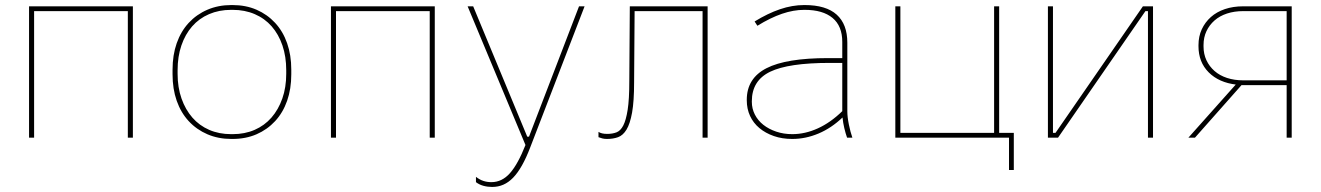

<svg xmlns="http://www.w3.org/2000/svg" viewBox="-20 -545 5228 760"><path d="M95 0H115V-501H486V0H506V-520H95Z M896 5H900Q953 5 995.5 -13.5Q1038 -32 1069 -65.5Q1100 -99 1116.5 -146Q1133 -193 1133 -251V-269Q1133 -327 1116.5 -374Q1100 -421 1069 -454.5Q1038 -488 995.5 -506.5Q953 -525 900 -525H896Q844 -525 801 -506.5Q758 -488 727 -454.5Q696 -421 679.5 -374Q663 -327 663 -269V-251Q663 -193 679.5 -146Q696 -99 727 -65.5Q758 -32 801 -13.5Q844 5 896 5ZM895 -14Q847 -14 808 -31Q769 -48 741.5 -79.5Q714 -111 698.5 -155Q683 -199 683 -253V-267Q683 -321 698 -365Q713 -409 740.5 -440.5Q768 -472 807.5 -489Q847 -506 895 -506H901Q949 -506 988.5 -489Q1028 -472 1055.5 -440.5Q1083 -409 1098 -365Q1113 -321 1113 -267V-253Q1113 -199 1097.5 -155Q1082 -111 1054.5 -79.5Q1027 -48 988 -31Q949 -14 901 -14Z M1290 0H1310V-501H1681V0H1701V-520H1290Z M1928 195Q1952 195 1972.5 186Q1993 177 2011 158.5Q2029 140 2046 110Q2063 80 2079 38L2294 -520H2272L2074 -4H2067L1853 -520H1831L2060 29Q2030 105 1998.5 140.5Q1967 176 1925 176Q1908 176 1893 171Q1878 166 1864 155V176Q1877 186 1893.5 190.5Q1910 195 1928 195Z M2383 5Q2407 5 2426.5 -2Q2446 -9 2460 -32Q2474 -55 2482 -99.5Q2490 -144 2490 -220L2492 -501H2761V0H2781V-520H2473L2471 -224Q2471 -152 2464.5 -110.5Q2458 -69 2447 -48Q2436 -27 2420 -21Q2404 -15 2384 -15Q2372 -15 2363.5 -17Q2355 -19 2349 -23V-2Q2357 1 2364.5 3Q2372 5 2383 5Z M3116 5Q3169 5 3220 -16.5Q3271 -38 3315 -80Q3317 -59 3322 -38Q3327 -17 3333 0H3354Q3346 -23 3340 -52.5Q3334 -82 3334 -105V-376Q3334 -449 3292 -487Q3250 -525 3165 -525H3163Q3116 -525 3067.5 -508.5Q3019 -492 2967 -460L2978 -443Q3030 -475 3075.5 -490.5Q3121 -506 3163 -506H3165Q3237 -506 3275.5 -474Q3314 -442 3314 -379V-315H3257Q3092 -315 3014 -275Q2936 -235 2936 -150V-148Q2936 -114 2949 -86Q2962 -58 2986 -38Q3010 -18 3043 -6.5Q3076 5 3116 5ZM3116 -14Q3082 -14 3052.5 -24Q3023 -34 3001.5 -51Q2980 -68 2968 -91.5Q2956 -115 2956 -142V-144Q2956 -226 3028.5 -261Q3101 -296 3264 -296H3314V-105Q3268 -60 3217.5 -37Q3167 -14 3116 -14Z M3974 128H3993V-19H3935V-520H3915V-19H3544V-520H3524V0H3974Z M4128 0H4168L4514 -501H4524V0H4544V-520H4504L4158 -19H4148V-520H4128Z M4890 -208H5073V0H5093V-520H4901Q4861 -520 4828.5 -509Q4796 -498 4773 -477.5Q4750 -457 4737 -429Q4724 -401 4724 -366V-362Q4724 -299 4764.5 -258.5Q4805 -218 4874 -210ZM4901 -227Q4866 -227 4837 -236.5Q4808 -246 4787.5 -264Q4767 -282 4755.5 -306.5Q4744 -331 4744 -361V-367Q4744 -397 4755.5 -421.5Q4767 -446 4787.5 -464Q4808 -482 4837 -491.5Q4866 -501 4901 -501H5073V-227ZM4881 -221 4684 0H4710L4904 -219Z"/></svg>

Font: Fixel Variable
Style: Regular
Weight: 100
Width: 3
Designer: AlfaBravo + MacPaw
Foundry: Kyrylo Tkachov, Marchela Mozhyna, Serhii Makarenko, Maria Weinstein, Zakhar Kryvoshyya
Version: Version 1.211